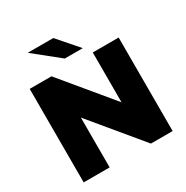

<svg xmlns="http://www.w3.org/2000/svg" viewBox="-201 -1077 1207 1245"><g transform="rotate(-30 403.0 -454.5)"><path d="M69.8 0V-700.2H232.9L542 -327.1V-700.2H735.8V0H573.2L264.2 -373V0ZM365.2 -756.8 175.8 -909.2H367.2L500 -756.8Z"/></g></svg>

Font: Montserrat ExtraBold
Style: Regular
Weight: 800
Designer: Julieta Ulanovsky
Foundry: Julieta Ulanovsky
Version: Version 9.000